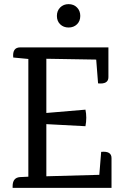

<svg xmlns="http://www.w3.org/2000/svg" viewBox="-20 -908 598 928"><path d="M368 -831Q368 -806 352 -790.5Q336 -775 311.5 -775Q287 -775 271 -790.5Q255 -806 255 -831Q255 -856 271 -872Q287 -888 311.5 -888Q336 -888 352 -872Q368 -856 368 -831ZM519 -144V0H41V-8Q41 -49 76 -52L117 -54V-623L44 -630Q39 -679 78 -679H504V-535Q504 -500 454 -505L445 -620L204 -624V-362L393 -378Q401 -340 393 -298L204 -308V-56L460 -63L469 -174Q519 -179 519 -144Z"/></svg>

Font: Karma Medium
Style: Regular
Weight: 500
Designer: Joana Correia
Foundry: Indian Type Foundry
Version: Version 1.202;PS 1.0;hotconv 1.0.78;makeotf.lib2.5.61930; tt